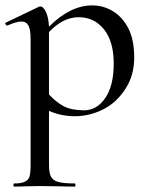

<svg xmlns="http://www.w3.org/2000/svg" viewBox="-23 -419 555 714"><path d="M159.2 -299.8V-67.9Q185.1 -39.1 214.1 -23.9Q243.2 -8.8 290 -8.8Q336.9 -8.8 368.4 -54.4Q399.9 -100.1 399.9 -182.6Q399.9 -265.1 363.5 -310.1Q327.1 -355 269.3 -355Q211.4 -355 159.2 -299.8ZM159.2 -6.8V193.8Q159.2 223.6 166.5 237.8Q173.8 252 193.4 257.6Q212.9 263.2 254.9 263.2Q257.8 263.2 257.8 269Q257.8 274.9 254.9 274.9Q219.7 274.9 200.2 273.9L125 272.9L68.8 273.9Q54.7 274.9 29.8 274.9Q26.9 274.9 26.9 269Q26.9 263.2 29.8 263.2Q78.6 263.7 86.4 238.3Q90.8 224.6 90.8 193.8V-273.9Q90.8 -308.1 83 -323.5Q75.2 -338.9 56.6 -338.9Q38.1 -338.9 4.9 -324.2H3.9Q0 -324.2 -2.4 -328.6Q-4.9 -333 -1 -335L120.1 -393.1Q122.1 -395 126 -395Q138.2 -395 147.7 -375Q157.2 -355 159.2 -319.8Q238.3 -398.9 319.8 -398.9Q361.8 -398.9 397.5 -377Q433.1 -355 454.6 -313Q476.1 -271 476.1 -204.3Q476.1 -137.7 442.1 -86.4Q408.2 -35.2 358.2 -11Q308.1 13.2 255.9 13.2Q203.6 13.2 159.2 -6.8Z"/></svg>

Font: Cormorant-Medium
Style: Regular
Weight: 500
Designer: Christian Thalmann (Catharsis Fonts)
Version: Version 3.000